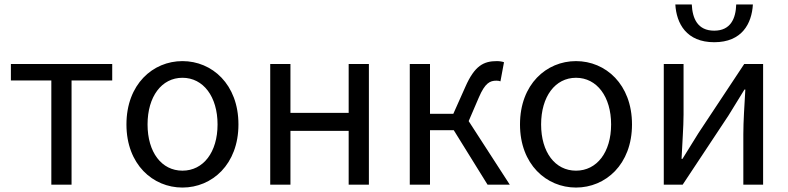

<svg xmlns="http://www.w3.org/2000/svg" viewBox="-20 -831 3546 864"><path d="M29 -469H211V0H302V-469H485V-543H29Z M801 13C934 13 1053 -91 1053 -271C1053 -452 934 -556 801 -556C668 -556 549 -452 549 -271C549 -91 668 13 801 13ZM801 -63C707 -63 644 -146 644 -271C644 -396 707 -481 801 -481C895 -481 959 -396 959 -271C959 -146 895 -63 801 -63Z M1196 -543V0H1287V-242H1549V0H1640V-543H1549V-323H1287V-543Z M1824 0H1915V-245H2022L2174 0H2274L2089 -286L2135 -393C2163 -458 2185 -468 2214 -468C2222 -468 2226 -467 2232 -465L2248 -551C2240 -554 2228 -556 2216 -556C2157 -556 2116 -536 2074 -440L2020 -319H1915V-543H1824Z M2572 13C2705 13 2824 -91 2824 -271C2824 -452 2705 -556 2572 -556C2439 -556 2320 -452 2320 -271C2320 -91 2439 13 2572 13ZM2572 -63C2478 -63 2415 -146 2415 -271C2415 -396 2478 -481 2572 -481C2666 -481 2730 -396 2730 -271C2730 -146 2666 -63 2572 -63Z M2967 -543V0H3052L3258 -311C3278 -344 3309 -394 3330 -428H3334C3330 -357 3325 -285 3325 -227V0H3414V-543H3329L3123 -232C3103 -199 3072 -149 3051 -116H3047C3050 -186 3056 -259 3056 -316V-543ZM3194 -641C3319 -641 3363 -725 3368 -811H3293C3291 -748 3268 -693 3194 -693C3119 -693 3096 -748 3093 -811H3019C3024 -725 3069 -641 3194 -641Z"/></svg>

Font: Kinto Sans
Style: Regular
Weight: 400
Designer: Authors: Ryoko NISHIZUKA  (kana & ideographs); Paul D. Hunt (Latin, Greek & Cyrillic); Wenlong ZHANG  (bopomofo); Sandol
Foundry: Adobe Systems Incorporated, ookami Inc.
Version: Version 0.001